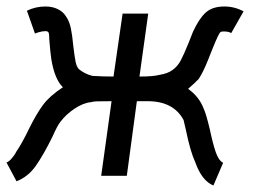

<svg xmlns="http://www.w3.org/2000/svg" viewBox="-42 -542 787 592"><path d="M239 -227Q215 -225 188 -207Q161 -189 144 -166Q135 -155 120 -121Q93 -66 69 -31.5Q45 3 9 17L-22 -41Q-15 -43 -5.5 -54Q4 -65 8 -74Q26 -100 49 -148Q71 -192 91 -219Q111 -246 152 -273Q126 -298 116 -361Q113 -382 110 -420Q110 -436 108 -441Q106 -446 98 -446Q89 -446 77 -442.5Q65 -439 66 -438L41 -509Q68 -522 98 -522Q120 -522 137 -513.5Q154 -505 163 -489Q172 -476 176.5 -454.5Q181 -433 184 -400Q188 -367 191 -352Q194 -337 201 -329Q219 -314 243 -308Q275 -306 308 -306L336 -500H415L388 -306Q430 -306 449 -311Q475 -315 490.5 -326.5Q506 -338 515.5 -356Q525 -374 540 -411L553 -444Q572 -485 592.5 -503.5Q613 -522 650 -522Q681 -522 709 -507L671 -440Q663 -445 648 -445Q640 -445 638 -443Q633 -441 613 -391Q611 -386 598 -353.5Q585 -321 571 -299Q562 -289 538 -268Q572 -244 586 -207Q593 -193 605 -143Q614 -100 623 -73.5Q632 -47 646 -40L616 30Q580 15 560 -42Q545 -74 531 -142Q525 -169 524 -172Q493 -230 413 -230H380L349 0H270L302 -230Q269 -230 256.5 -229.5Q244 -229 239 -227Z"/></svg>

Font: Bellota
Style: Bold Italic
Weight: 700
Italic angle: -7.5°
Designer: Kemie Guaida
Foundry: Kemie Guaida
Version: Version 4.001